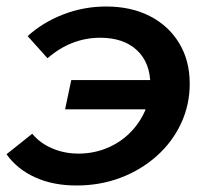

<svg xmlns="http://www.w3.org/2000/svg" viewBox="-32 -561 637 590"><path d="M168 -225 187 -315H476L458 -225ZM294 -541Q371 -541 428.5 -511.5Q486 -482 518.5 -428.5Q551 -375 551 -304Q551 -239 524.5 -182Q498 -125 450 -82Q402 -39 339 -15Q276 9 203 9Q131 9 76 -16Q21 -41 -12 -87L67 -150Q91 -121 128.5 -105Q166 -89 209 -89Q255 -89 295.5 -105.5Q336 -122 366 -151.5Q396 -181 413 -219Q430 -257 430 -300Q430 -368 389 -406.5Q348 -445 276 -445Q232 -445 191.5 -429.5Q151 -414 114 -382L53 -450Q99 -492 162 -516.5Q225 -541 294 -541Z"/></svg>

Font: MOST Montserrat SemiBold
Style: Italic
Weight: 600
Italic angle: -11.3°
Designer: Julieta Ulanovsky
Foundry: Julieta Ulanovsky
Version: Version 8.000;March 11, 2024;FontCreator 15.0.0.2926 64-bit